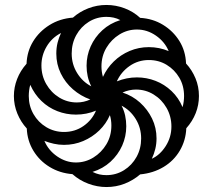

<svg xmlns="http://www.w3.org/2000/svg" viewBox="-20 -744 858 774"><path d="M409 10Q372 10 336 -3.5Q300 -17 272 -42Q221 -46 180 -71Q139 -96 114.5 -136.5Q90 -177 88 -226Q64 -252 50 -286Q36 -320 36 -357Q36 -392 49 -425.5Q62 -459 87 -487Q89 -537 113.5 -577Q138 -617 179.5 -643Q221 -669 274 -673Q301 -697 336 -710.5Q371 -724 409 -724Q447 -724 482.5 -710.5Q518 -697 545 -672Q596 -669 637 -644Q678 -619 703 -579Q728 -539 730 -488Q754 -462 768 -428.5Q782 -395 782 -357Q782 -321 769 -288Q756 -255 731 -227Q729 -178 705 -137Q681 -96 639.5 -71Q598 -46 545 -41Q517 -17 482.5 -3.5Q448 10 409 10ZM592 -104Q625 -119 648 -155Q671 -191 671 -234Q671 -275 651.5 -309Q632 -343 599.5 -363Q567 -383 528 -383Q515 -383 501 -380Q487 -377 474 -371Q514 -358 544.5 -330.5Q575 -303 593 -266Q611 -229 611 -186Q611 -164 606 -143.5Q601 -123 592 -104ZM409 -38Q448 -38 480 -58Q512 -78 530.5 -111.5Q549 -145 549 -186Q549 -229 527 -264.5Q505 -300 470 -318Q480 -299 484.5 -278Q489 -257 489 -235Q489 -194 472.5 -157Q456 -120 425.5 -92Q395 -64 353 -51Q367 -44 380.5 -41Q394 -38 409 -38ZM716 -312Q719 -323 720.5 -334.5Q722 -346 722 -357Q722 -398 703 -430.5Q684 -463 652 -482.5Q620 -502 580 -502Q537 -502 502.5 -478Q468 -454 451 -416Q471 -424 491 -428Q511 -432 532 -432Q571 -432 607 -418Q643 -404 671.5 -377Q700 -350 716 -312ZM286 -89Q324 -89 356.5 -109Q389 -129 409 -162.5Q429 -196 429 -238Q429 -249 427.5 -259.5Q426 -270 423 -280Q408 -245 380 -218Q352 -191 315.5 -175.5Q279 -160 238 -160Q217 -160 197 -164.5Q177 -169 159 -176Q175 -138 210.5 -113.5Q246 -89 286 -89ZM395 -434Q411 -469 438.5 -496Q466 -523 502.5 -538.5Q539 -554 580 -554Q601 -554 621 -550Q641 -546 660 -538Q644 -576 608.5 -600.5Q573 -625 532 -625Q494 -625 461.5 -605Q429 -585 409 -551.5Q389 -518 389 -476Q389 -466 390.5 -455Q392 -444 395 -434ZM238 -212Q282 -212 316.5 -236Q351 -260 367 -298Q329 -282 286 -282Q247 -282 211 -296Q175 -310 147 -337Q119 -364 102 -402Q99 -392 97.5 -380Q96 -368 96 -357Q96 -317 115 -284Q134 -251 166.5 -231.5Q199 -212 238 -212ZM348 -396Q338 -416 333.5 -436.5Q329 -457 329 -479Q329 -520 345.5 -557Q362 -594 392.5 -622Q423 -650 465 -663Q452 -670 438 -673Q424 -676 409 -676Q370 -676 338 -656Q306 -636 287.5 -602.5Q269 -569 269 -528Q269 -485 291 -449.5Q313 -414 348 -396ZM290 -331Q304 -331 317.5 -334Q331 -337 344 -343Q305 -357 274 -384Q243 -411 225 -448Q207 -485 207 -528Q207 -551 212 -571.5Q217 -592 226 -611Q189 -592 168 -556.5Q147 -521 147 -480Q147 -439 166.5 -405Q186 -371 218.5 -351Q251 -331 290 -331Z"/></svg>

Font: Noto Serif Armenian
Style: Regular
Weight: 400
Designer: Monotype Design Team
Foundry: Monotype Imaging Inc.
Version: Version 2.007